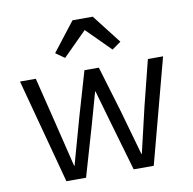

<svg xmlns="http://www.w3.org/2000/svg" viewBox="-84 -849 936 933"><g transform="rotate(-10 384.0 -382.5)"><path d="M334 -765 223 -622 267 -591 384 -708 501 -591 545 -622 434 -765ZM169 0H266L338 -248L382 -405H384L429 -248L501 0H600L737 -516H662L606 -293L553 -67H551L487 -293L420 -516H349L284 -293L221 -67H219L164 -293L109 -516H31Z"/></g></svg>

Font: LVC Sans
Style: Regular
Weight: 400
Designer: Mike Abbink, Paul van der Laan, Pieter van Rosmalen
Foundry: Bold Monday
Version: Version 3.0